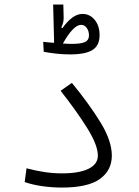

<svg xmlns="http://www.w3.org/2000/svg" viewBox="-20 -844 626 866"><path d="M258.8 2Q215.8 2 171.6 -4.2Q127.4 -10.3 91.3 -22.9L99.6 -85Q139.6 -74.2 179.7 -68.1Q219.7 -62 259.8 -62Q337.4 -62 379.4 -82.8Q421.4 -103.5 421.4 -142.1Q421.4 -188.5 374.8 -263.9Q328.1 -339.4 253.4 -434.6L304.2 -470.2Q382.8 -374.5 433.6 -291.5Q484.4 -208.5 484.4 -142.1Q484.4 -75.7 430.7 -36.9Q377 2 258.8 2ZM295.9 -598.6Q262.2 -598.6 231.2 -602.3Q200.2 -606 177.2 -610.4L174.8 -655.3Q183.6 -654.3 196 -653.1Q208.5 -651.9 222.7 -650.9Q223.1 -651.9 224.1 -653.3L219.7 -823.7H265.6L267.1 -766.6Q267.6 -755.9 265.1 -743.9Q262.7 -731.9 256.3 -720.2L261.7 -717.3Q283.2 -747.6 305.9 -764.4Q328.6 -781.2 352.1 -781.2Q385.3 -781.2 407.2 -754.4Q429.2 -727.5 429.2 -685.1Q429.2 -639.2 397.7 -618.9Q366.2 -598.6 295.9 -598.6ZM263.7 -647.5Q287.6 -646 300.3 -646Q346.2 -646 363.8 -654.5Q381.3 -663.1 381.3 -684.1Q381.3 -704.1 371.3 -718Q361.3 -731.9 345.7 -731.9Q328.1 -731.9 307.1 -710Q286.1 -688 263.7 -647.5Z"/></svg>

Font: CaskaydiaMono NF Light
Style: Regular
Weight: 300
Designer: Aaron Bell
Foundry: Saja Typeworks
Version: Version 2111.001; ttfautohint (v1.8.4);Nerd Fonts 3.1.1